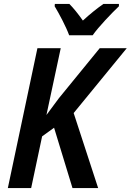

<svg xmlns="http://www.w3.org/2000/svg" viewBox="-20 -960 667 980"><path d="M333 -780H453C482 -822 551 -894 587 -928V-940H508C475 -917 440 -889 403 -855C380 -888 354 -920 334 -940H260L259 -928C282 -890 317 -824 333 -780ZM20 0H139L195 -264L256 -308L350 0H481L356 -383L627 -714H489L280 -458L217 -373L290 -714H171Z"/></svg>

Font: Noto Sans SemiCondensed SemiBold
Style: Italic
Weight: 600
Width: 4
Italic angle: -12°
Designer: Monotype Design Team
Foundry: Monotype Imaging Inc.
Version: Version 2.013